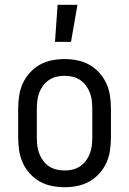

<svg xmlns="http://www.w3.org/2000/svg" viewBox="-20 -775 540 803"><path d="M210 -600 221 -755H304L277 -600ZM250 8Q223 8 196 2.5Q169 -3 146 -16Q123 -29 104.5 -49.5Q86 -70 75 -94.5Q64 -119 60 -146Q56 -173 56 -200V-320Q56 -347 60 -374Q64 -401 75 -425.5Q86 -450 104.5 -470.5Q123 -491 146 -504Q169 -517 196 -522.5Q223 -528 250 -528Q277 -528 304 -522.5Q331 -517 354 -504Q377 -491 395.5 -470.5Q414 -450 425 -425.5Q436 -401 440 -374Q444 -347 444 -320V-200Q444 -173 440 -146Q436 -119 425 -94.5Q414 -70 395.5 -49.5Q377 -29 354 -16Q331 -3 304 2.5Q277 8 250 8ZM250 -62Q267 -62 284 -66Q301 -70 315 -79.5Q329 -89 339.5 -103Q350 -117 356 -133Q362 -149 364 -166Q366 -183 366 -200V-320Q366 -337 364 -354Q362 -371 356 -387Q350 -403 339.5 -417Q329 -431 315 -440.5Q301 -450 284 -454Q267 -458 250 -458Q233 -458 216 -454Q199 -450 185 -440.5Q171 -431 160.5 -417Q150 -403 144 -387Q138 -371 136 -354Q134 -337 134 -320V-200Q134 -183 136 -166Q138 -149 144 -133Q150 -117 160.5 -103Q171 -89 185 -79.5Q199 -70 216 -66Q233 -62 250 -62Z"/></svg>

Font: Iosevka SS18
Style: Regular
Weight: 400
Monospace: yes
Designer: Belleve Invis
Foundry: Belleve Invis
Version: Version 25.1.1; ttfautohint (v1.8.4)